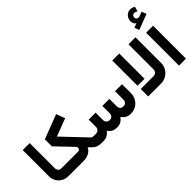

<svg xmlns="http://www.w3.org/2000/svg" viewBox="-7 -1707 2461 2461"><g transform="rotate(-45 1224.0 -476.5)"><path d="M296.3 -134.9H252.1Q235.4 -134.9 222.5 -142.8Q209.7 -150.7 202.8 -164.7Q195.9 -178.7 195.9 -195.3V-651.1H69.2V-178.6Q69.2 -130.1 91.1 -89.4Q112.9 -48.8 154.5 -24.4Q196.2 0 252.1 0H296.3Z M296.3 0H523.2Q564.1 0 596.4 -11.5Q628.7 -23.1 650.5 -43Q672.3 -62.9 683.8 -88.4L719.9 -50.4Q743.6 -25.9 774.1 -12.9Q804.5 0 838.1 0H841.2V-134.9H838.1Q814.4 -134.9 803.2 -146L501.7 -463.4L742.9 -555.4L698 -674.2L367.4 -547.6V-420.9L583.6 -194.4Q592.9 -183.3 592.5 -169.2Q592 -155.1 582.3 -145Q572.6 -134.9 557.1 -134.9H296.3Q277.7 -118.5 270.9 -93Q264.2 -67.4 270.9 -41.9Q277.7 -16.4 296.3 0Z M839.5 0H882.6Q922.6 0 953 -16.5Q983.5 -33 1005.4 -63.9Q1026.9 -33.5 1056.1 -16.7Q1085.3 0 1124.7 0H1137Q1174.5 0 1203.5 -17.2Q1232.5 -34.3 1254.7 -65.8Q1276.9 -34.3 1305.9 -17.2Q1334.9 0 1372.4 0H1385.1Q1435.5 0 1477 -25Q1518.6 -49.9 1542.5 -92.7Q1566.4 -135.5 1566.4 -186.3V-347.8H1439.7V-195.3Q1439.7 -178.6 1432.8 -164.9Q1426 -151.1 1413.5 -143Q1401 -134.9 1385.1 -134.9H1372.4Q1356.2 -134.9 1343.9 -143Q1331.6 -151.1 1324.9 -164.9Q1318.3 -178.6 1318.3 -195.3V-329.4H1191.5V-195.3Q1191.5 -178.6 1184.7 -164.9Q1177.9 -151.1 1165.3 -143Q1152.8 -134.9 1137 -134.9H1124.7Q1108.6 -134.9 1096 -143Q1083.4 -151.1 1076.4 -164.7Q1069.3 -178.3 1069.3 -195.3V-329.4H943V-195.3Q943 -178.7 934.9 -164.9Q926.8 -151.1 913 -143Q899.2 -134.9 882.6 -134.9H839.5Q820.9 -118.5 814.1 -93Q807.4 -67.4 814.1 -41.9Q820.9 -16.4 839.5 0Z M1819.6 -193.2V-651.1H1692.8V-193.2ZM1692.8 -134.9V0H1926.1Q1976.9 0 2020.1 -25.2Q2063.3 -50.4 2088.5 -93.1Q2113.6 -135.9 2113.6 -186.3V-651.1H1986.5V-195.3Q1986.5 -178.7 1978.4 -164.9Q1970.3 -151.1 1956.3 -143Q1942.3 -134.9 1926.1 -134.9Z M2251.3 0H2378.1V-596.3H2251.3ZM2214.4 -682.9 2425.9 -763.4 2401.3 -827.7 2334.3 -802.5Q2311.3 -799.5 2296.1 -809.3Q2281 -819.1 2281.4 -841.2Q2281.4 -856.9 2291.1 -870.2Q2300.9 -883.5 2317.3 -883.5Q2328.9 -883.9 2339.3 -880.6Q2349.6 -877.2 2363.4 -870.8Q2364.7 -869.9 2365.7 -869.4Q2367 -868.9 2367.9 -868.4L2385 -932.9Q2366.1 -943.6 2351 -948.1Q2335.8 -952.6 2317.3 -952.6Q2286.7 -952.6 2262.8 -936.4Q2239 -920.2 2225.7 -894.5Q2212.4 -868.8 2212.4 -841.2Q2212.4 -820.1 2221.8 -800.5Q2231.3 -781 2249.1 -770L2190.2 -747Z"/></g></svg>

Font: Arad-VF Thin Dots1
Style: Regular
Weight: 100
Designer: Mohammad Darvishi
Version: Version 1.000;August 30, 2024;FontCreator 15.0.0.2992 64-bit